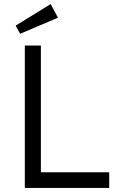

<svg xmlns="http://www.w3.org/2000/svg" viewBox="-20 -924 617 944"><path d="M102 0V-700H181V-77H517V0ZM57 -798 229 -904 265 -837 79 -758Z"/></svg>

Font: Easer Grotesk Light
Style: Regular
Weight: 300
Designer: Boardeaser, Bonnie Shaver-Troup, Thomas Jockin
Foundry: Lexend
Version: Version 1.008;Glyphs 3.1.2 (3151)